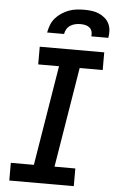

<svg xmlns="http://www.w3.org/2000/svg" viewBox="-62 -997 625 1038"><g transform="rotate(5 250.0 -477.5)"><path d="M379 0H29V-96H154L243 -639H130V-735H480V-639H355L266 -96H379ZM163 -815Q167 -836 174.5 -856Q182 -876 196.5 -893Q211 -910 230 -922.5Q249 -935 269 -942.5Q289 -950 310 -952.5Q331 -955 352 -955Q373 -955 393 -952.5Q413 -950 431 -942.5Q449 -935 464 -922.5Q479 -910 487.5 -893Q496 -876 497.5 -856Q499 -836 495 -815H403Q405 -829 401.5 -841.5Q398 -854 388.5 -862Q379 -870 366 -873Q353 -876 339 -876Q325 -876 311 -873Q297 -870 284.5 -862Q272 -854 264.5 -841.5Q257 -829 255 -815Z"/></g></svg>

Font: Iosevka Oblique
Style: Bold
Weight: 700
Italic angle: -9°
Monospace: yes
Designer: Belleve Invis
Foundry: Belleve Invis
Version: Version 32.5.0; ttfautohint (v1.8.4)